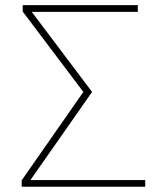

<svg xmlns="http://www.w3.org/2000/svg" viewBox="-20 -710 620 730"><path d="M62.5 0V-24.4L296.9 -360.4L66.4 -666V-690.4H503.9V-665H100.6L330.1 -360.4L95.7 -25.4H532.2V0Z"/></svg>

Font: Gothic A1 Thin
Style: Regular
Weight: 250
Designer: HanYang I&C Co.,Ltd.
Foundry: HanYang I&C Co.,Ltd.
Version: Version 2.50